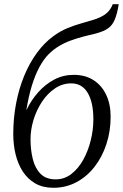

<svg xmlns="http://www.w3.org/2000/svg" viewBox="-20 -882 584 912"><path d="M544 -862 540 -840Q532 -800.5 519.5 -777.2Q507 -754 482.8 -740.8Q458.5 -727.5 414 -717.5Q405 -715.5 394.8 -713Q384.5 -710.5 373 -707.5Q343.5 -699.5 315.2 -689.2Q287 -679 260.5 -663.2Q234 -647.5 210 -623.5Q187 -600 167 -563Q147 -526 131.2 -474.8Q115.5 -423.5 105 -358Q127.5 -405.5 161.2 -443.5Q195 -481.5 237.5 -504Q280 -526.5 330.5 -526.5Q385 -526.5 424 -501.5Q463 -476.5 484.2 -432Q505.5 -387.5 505.5 -327.5Q505.5 -258 485.2 -196.8Q465 -135.5 428.5 -89Q392 -42.5 342.2 -16.2Q292.5 10 233.5 10Q183.5 10 147.5 -10.8Q111.5 -31.5 88.5 -67Q65.5 -102.5 54.2 -148.2Q43 -194 43 -245Q43 -321 56.5 -391.2Q70 -461.5 95.2 -522.5Q120.5 -583.5 155.8 -631.5Q191 -679.5 234.5 -711Q267.5 -735 301.5 -748.8Q335.5 -762.5 367.8 -771.5Q400 -780.5 427.8 -789.2Q455.5 -798 476.8 -812Q498 -826 510.5 -850.5L515.5 -862ZM318.5 -486Q276.5 -486 241 -462Q205.5 -438 179.5 -398.8Q153.5 -359.5 139.2 -312.8Q125 -266 125 -220.5Q125 -170 135.8 -126.5Q146.5 -83 172.5 -56.5Q198.5 -30 244.5 -30Q286 -30 319.2 -55.8Q352.5 -81.5 375.8 -123.8Q399 -166 411.2 -216Q423.5 -266 423.5 -315Q423.5 -396 396.5 -441Q369.5 -486 318.5 -486Z"/></svg>

Font: Merriweather 60pt Light
Style: Italic
Weight: 300
Italic angle: -7.8°
Version: Version 2.101